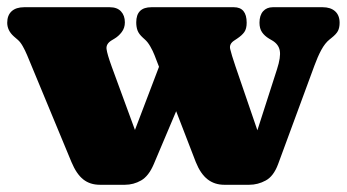

<svg xmlns="http://www.w3.org/2000/svg" viewBox="-21 -502 961 532"><path d="M325 10H256Q228.5 10 209.8 -4.8Q191 -19.5 177 -53L54 -349.5Q48.5 -362.5 42 -374Q35.5 -385.5 28.5 -391.5L17.5 -401Q8 -409.5 3.5 -419Q-1 -428.5 -1 -439Q-1 -459.5 11.2 -470.8Q23.5 -482 46 -482H283Q303.5 -482 314.2 -470.5Q325 -459 325 -440Q325 -424.5 316.2 -413Q307.5 -401.5 295.5 -394.5L288 -390Q272.5 -380.5 274.2 -366.2Q276 -352 288.5 -317.5L379.5 -69.5L325 -68.5L437.5 -364L515 -307L405 -47Q391 -14 370 -2Q349 10 325 10ZM669.5 10H600.5Q573.5 10 554 -5.2Q534.5 -20.5 521.5 -53L407 -349.5Q402.5 -361 395.5 -373.2Q388.5 -385.5 380.5 -392.5L375 -397.5Q363.5 -408 360 -417.8Q356.5 -427.5 356.5 -440Q356.5 -482 398.5 -482H627Q662.5 -482 662.5 -439Q662.5 -422.5 656 -413.2Q649.5 -404 636 -395L628.5 -390Q613.5 -380.5 616.8 -366.2Q620 -352 631.5 -318L716.5 -70L669 -69L746.5 -310Q757.5 -344 754.2 -361.8Q751 -379.5 733 -390L724.5 -395Q712 -402.5 705 -412.8Q698 -423 698 -439Q698 -459.5 708 -470.8Q718 -482 735 -482H873Q895 -482 907.5 -470.8Q920 -459.5 920 -439Q920 -425.5 915.5 -416.5Q911 -407.5 897 -396.5L892 -392.5Q879.5 -382.5 869.2 -363.5Q859 -344.5 850.5 -321L749.5 -47Q737 -13.5 715.2 -1.8Q693.5 10 669.5 10Z"/></svg>

Font: Fraunces SuperSoft Wonky
Style: Regular
Weight: 900
Version: Version 1.000;[b76b70a41]